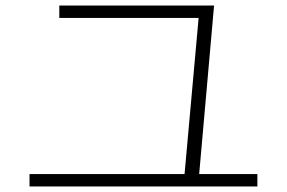

<svg xmlns="http://www.w3.org/2000/svg" viewBox="-20 -708 1040 696"><path d="M195 -688H756L702 -77H913V-32H87V-77H649L700 -643H195Z"/></svg>

Font: Mplus 1p Light
Style: Regular
Weight: 300
Version: Version 1.061